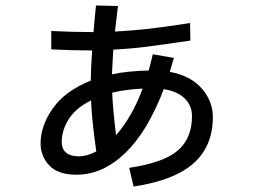

<svg xmlns="http://www.w3.org/2000/svg" viewBox="-20 -647 934 700"><path d="M680 -224Q680 -262 653.5 -288Q627 -314 577 -322Q518 -167 436 -88.5Q354 -10 259 -10Q192 -10 160 -43.5Q128 -77 128 -124Q128 -189 173 -252.5Q218 -316 311 -353Q311 -395 316 -463Q243 -463 167 -467V-534Q246 -530 321 -530Q324 -570 330 -627L410 -625L399 -532Q460 -535 521.5 -542Q583 -549 673 -563L674 -499Q565 -483 509 -476Q453 -469 393 -466L388 -376Q443 -388 522 -390Q526 -402 537 -449L614 -436L599 -385Q675 -371 715.5 -324.5Q756 -278 756 -220Q756 -114 685.5 -51.5Q615 11 467 33L451 -35Q577 -54 628.5 -98.5Q680 -143 680 -224ZM205 -129Q205 -104 221 -90.5Q237 -77 267 -77Q298 -77 331 -95Q314 -215 312 -281Q256 -253 230.5 -212.5Q205 -172 205 -129ZM500 -324Q437 -321 389 -309Q391 -255 403 -154Q462 -221 500 -324Z"/></svg>

Font: Kakao Big Sans
Style: Regular
Weight: 400
Designer: Park Young-rak; Lee Sang-min; Kim Jung-jin; Min Bon; Park Min-gyu;
Foundry: Kakao Corporation
Version: Version 2.003